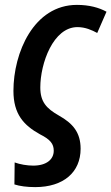

<svg xmlns="http://www.w3.org/2000/svg" viewBox="-20 -571 456 786"><path d="M124 195C240 195 310 134 310 38C310 -29 278 -66 221 -98C170 -127 145 -154 145 -213C145 -312 198 -460 297 -460C329 -460 356 -448 378 -436L416 -523C385 -540 345 -551 295 -551C118 -551 35 -355 35 -199C35 -104 77 -58 144 -21C186 0 200 18 200 46C200 81 171 107 116 107C91 107 62 102 40 94L39 184C61 191 90 195 124 195Z"/></svg>

Font: Noto Sans Display SemiCondensed Medium
Style: Italic
Weight: 500
Width: 4
Italic angle: -12°
Designer: Monotype Design Team
Foundry: Monotype Imaging Inc.
Version: Version 1.900